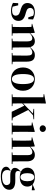

<svg xmlns="http://www.w3.org/2000/svg" viewBox="1702 -2560 1109 4552"><g transform="rotate(90 2256.0 -283.5)"><path d="M167 -444Q167 -412 188.5 -387.5Q210 -363 270 -346L329 -329Q407 -306 441 -266Q475 -226 475 -167Q475 -84 412.5 -37.5Q350 9 238 9Q181 9 135.5 -2.5Q90 -14 48 -37L55 -161H106L137 -31Q159 -23 179.5 -19Q200 -15 225 -15Q283 -15 317 -36Q351 -57 351 -104Q351 -138 329 -164Q307 -190 246 -208L188 -225Q122 -245 86.5 -283Q51 -321 51 -382Q51 -419 65.5 -451Q80 -483 107.5 -506.5Q135 -530 176.5 -543Q218 -556 272 -556Q320 -556 359.5 -545Q399 -534 441 -513L434 -400H390L353 -515Q334 -524 316 -528.5Q298 -533 275 -533Q227 -533 197 -509.5Q167 -486 167 -444Z M1441 -238Q1441 -216 1441 -189.5Q1441 -163 1441.5 -135.5Q1442 -108 1442.5 -81Q1443 -54 1443 -30L1503 -24V-8H1235V-24L1294 -30Q1295 -79 1296 -136.5Q1297 -194 1297 -238V-373Q1297 -440 1279 -467.5Q1261 -495 1219 -495Q1189 -495 1159.5 -478.5Q1130 -462 1099 -431Q1102 -414 1103 -400Q1104 -386 1104 -370V-238Q1104 -216 1104 -189.5Q1104 -163 1104.5 -135.5Q1105 -108 1105.5 -80.5Q1106 -53 1107 -29L1163 -24V-7H895V-24L958 -30Q959 -79 960 -136.5Q961 -194 961 -238V-373Q961 -435 943.5 -465Q926 -495 884 -495Q855 -495 825.5 -478Q796 -461 767 -432V-238Q767 -217 767 -191Q767 -165 767.5 -137Q768 -109 768.5 -81.5Q769 -54 769 -29L826 -24V-8H552V-24L618 -30Q618 -55 618.5 -82.5Q619 -110 619.5 -137.5Q620 -165 620.5 -191Q621 -217 621 -238V-321Q621 -346 620.5 -365Q620 -384 619.5 -401.5Q619 -419 618.5 -436.5Q618 -454 617 -475L543 -483V-493L751 -554L759 -548L767 -444Q819 -505 861.5 -530.5Q904 -556 953 -556Q1007 -556 1043 -529.5Q1079 -503 1097 -443Q1125 -476 1149 -498Q1173 -520 1195.5 -533Q1218 -546 1240 -551Q1262 -556 1285 -556Q1366 -556 1403.5 -510Q1441 -464 1441 -364V-238Z M1735 -274Q1735 -144 1764.5 -77.5Q1794 -11 1854 -11Q1914 -11 1943.5 -77.5Q1973 -144 1973 -274Q1973 -536 1854 -536Q1735 -536 1735 -274ZM2131 -276Q2131 -210 2111 -157.5Q2091 -105 2054.5 -68Q2018 -31 1967 -11Q1916 9 1854 9Q1791 9 1740.5 -11.5Q1690 -32 1654 -69Q1618 -106 1598.5 -158.5Q1579 -211 1579 -276Q1579 -341 1600.5 -393Q1622 -445 1659 -481Q1696 -517 1746.5 -536.5Q1797 -556 1854 -556Q1912 -556 1962.5 -537Q2013 -518 2050.5 -482Q2088 -446 2109.5 -394Q2131 -342 2131 -276Z M2773 -32 2836 -24V-7H2630L2485 -306L2431 -256V-246Q2431 -224 2431 -196.5Q2431 -169 2431.5 -140Q2432 -111 2432.5 -82.5Q2433 -54 2433 -30L2496 -24V-8H2216V-24L2282 -30Q2282 -54 2282.5 -82.5Q2283 -111 2283.5 -139Q2284 -167 2284.5 -192.5Q2285 -218 2285 -238V-757L2212 -764V-777L2426 -818L2434 -813L2431 -656V-277L2671 -510L2561 -523V-539H2807V-523L2713 -513L2587 -398Z M3105 -238Q3105 -217 3105 -191Q3105 -165 3105.5 -137.5Q3106 -110 3106.5 -82Q3107 -54 3107 -30L3168 -24V-8H2891V-24L2956 -30Q2956 -55 2956.5 -82.5Q2957 -110 2957.5 -137.5Q2958 -165 2958.5 -191Q2959 -217 2959 -238V-318Q2959 -342 2958.5 -361.5Q2958 -381 2957.5 -399.5Q2957 -418 2956.5 -436.5Q2956 -455 2955 -477L2881 -485V-496L3100 -554L3108 -548L3105 -392V-238ZM3108 -743Q3108 -711 3085 -690.5Q3062 -670 3028 -670Q2996 -670 2973 -690.5Q2950 -711 2950 -743Q2950 -775 2973 -796.5Q2996 -818 3028 -818Q3061 -818 3084.5 -796.5Q3108 -775 3108 -743Z M3805 -238Q3805 -216 3805 -189.5Q3805 -163 3805.5 -135.5Q3806 -108 3806.5 -80.5Q3807 -53 3808 -29L3868 -24V-7H3593V-24L3655 -30Q3656 -79 3657 -136.5Q3658 -194 3658 -238V-382Q3658 -442 3640 -469Q3622 -496 3581 -496Q3530 -496 3460 -434V-238Q3460 -217 3460 -191Q3460 -165 3460.5 -137Q3461 -109 3461.5 -81.5Q3462 -54 3462 -29L3519 -24V-8H3245V-24L3311 -30Q3311 -55 3311.5 -82.5Q3312 -110 3312.5 -137.5Q3313 -165 3313.5 -191Q3314 -217 3314 -238V-321Q3314 -345 3313.5 -364.5Q3313 -384 3312.5 -401.5Q3312 -419 3311.5 -436Q3311 -453 3310 -474L3236 -482V-493L3444 -554L3452 -548L3459 -445Q3488 -478 3513 -499.5Q3538 -521 3561 -533.5Q3584 -546 3606 -551Q3628 -556 3652 -556Q3686 -556 3714 -545Q3742 -534 3762 -511Q3782 -488 3793.5 -453Q3805 -418 3805 -370V-238Z M4490 -548V-482L4359 -496Q4384 -464 4393.5 -436.5Q4403 -409 4403 -378Q4403 -340 4389.5 -307.5Q4376 -275 4348.5 -250.5Q4321 -226 4278.5 -212Q4236 -198 4179 -198Q4109 -198 4054 -221Q4043 -203 4038 -188Q4033 -173 4033 -155Q4033 -92 4119 -92H4266Q4326 -92 4366.5 -81Q4407 -70 4432 -51Q4457 -32 4468 -5.5Q4479 21 4479 52Q4479 92 4459.5 128Q4440 164 4400.5 191.5Q4361 219 4302 235Q4243 251 4165 251Q4097 251 4052 240Q4007 229 3980.5 211Q3954 193 3943 170Q3932 147 3932 122Q3932 93 3956.5 65.5Q3981 38 4043 14Q3998 -6 3978.5 -26.5Q3959 -47 3959 -82Q3959 -117 3979 -148Q3999 -179 4050 -223Q3999 -251 3977 -290.5Q3955 -330 3955 -378Q3955 -416 3968.5 -448.5Q3982 -481 4009.5 -505Q4037 -529 4079.5 -542.5Q4122 -556 4180 -556Q4237 -556 4278.5 -542.5Q4320 -529 4350 -503L4478 -555ZM4368 115Q4368 80 4346.5 53.5Q4325 27 4273 27H4162Q4140 27 4123 26.5Q4106 26 4092 24.5Q4078 23 4065.5 20.5Q4053 18 4040 14Q4024 35 4017.5 54.5Q4011 74 4011 100Q4011 160 4052.5 191Q4094 222 4164 222Q4263 222 4315.5 193.5Q4368 165 4368 115ZM4085 -378Q4085 -342 4090.5 -312Q4096 -282 4107.5 -260Q4119 -238 4136.5 -226Q4154 -214 4179 -214Q4227 -214 4251.5 -259.5Q4276 -305 4276 -378Q4276 -452 4251.5 -496.5Q4227 -541 4180 -541Q4132 -541 4108.5 -496Q4085 -451 4085 -378Z"/></g></svg>

Font: XinYuGongZhangJiaSongA
Style: Regular
Weight: 900
Designer: XinYuGong
Foundry: Adobe Systems Incorporated
Version: Version 1.00